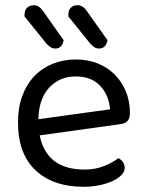

<svg xmlns="http://www.w3.org/2000/svg" viewBox="-20 -703 559 736"><path d="M132 -184Q159 -53 304 -53Q346 -53 380 -67Q414 -81 434 -97Q458 -83 458 -59Q458 -45 445.5 -32Q433 -19 411.5 -9Q390 1 361.5 7Q333 13 300 13Q184 13 116.5 -50Q49 -113 49 -234Q49 -291 65.5 -335.5Q82 -380 111.5 -411Q141 -442 182 -458.5Q223 -475 271 -475Q316 -475 354 -460Q392 -445 419.5 -417.5Q447 -390 462.5 -352.5Q478 -315 478 -270Q478 -248 468 -238.5Q458 -229 440 -227ZM127 -246 402 -284Q397 -339 363.5 -374.5Q330 -410 270 -410Q209 -410 169 -367.5Q129 -325 127 -246ZM74 -640V-646Q74 -665 84.5 -674Q95 -683 110 -683Q129 -683 144 -662L224 -549Q218 -517 192 -517Q181 -517 172.5 -523Q164 -529 157 -537ZM242 -640V-646Q242 -665 252 -674Q262 -683 277 -683Q297 -683 312 -662L392 -549Q386 -517 360 -517Q349 -517 341 -522.5Q333 -528 325 -537Z"/></svg>

Font: Baloo 2 Latin
Style: Regular
Weight: 400
Designer: Sarang Kulkarni and Ek Type
Foundry: Ek Type
Version: Version 1.001